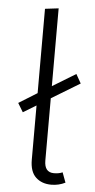

<svg xmlns="http://www.w3.org/2000/svg" viewBox="-54 -776 407 821"><g transform="rotate(5 149.5 -366.0)"><path d="M198 11Q157 11 131.5 -13Q106 -37 106 -88V-321L50 -287L27 -325L106 -374V-736L164 -743V-409L264 -470L286 -431L164 -357V-90Q164 -39 205 -39Q227 -39 242 -46L258 -3Q230 11 198 11Z"/></g></svg>

Font: Trujillo Light
Style: Regular
Weight: 300
Designer: Fira Sans original fonts by bBox Type GmbH, Carrois Corporate GbR, & Edenspiekermann AG / Changes by Cristiano Sobral
Foundry: Fira Sans original fonts by bBox Type GmbH, Carrois Corporate GbR, & Edenspiekermann AG / Changes by Cristiano Sobral
Version: Version 4.301;July 28, 2020;FontCreator 13.0.0.2655 64-bit